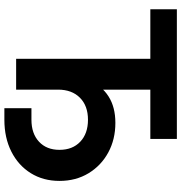

<svg xmlns="http://www.w3.org/2000/svg" viewBox="4 -772 821 869"><g transform="rotate(90 414.5 -337.5)"><path d="M22 -607.4V-727.5H608.9V-607.4H385.7V0H246.1V-607.4ZM469.7 53.2V-69.3H522Q584.5 -69.3 621.3 -103.5Q658.2 -137.7 658.2 -196.3Q658.2 -255.4 621.3 -290.3Q584.5 -325.2 522 -325.2Q459 -325.2 422.4 -288.8Q385.7 -252.4 385.7 -189.9H318.4Q318.4 -271 343 -329.1Q367.7 -387.2 416.3 -418.2Q464.8 -449.2 536.1 -449.2Q610.8 -449.2 670.2 -417Q729.5 -384.8 764.2 -327.6Q798.8 -270.5 798.8 -196.3Q798.8 -122.6 763.7 -66.2Q728.5 -9.8 666 21.7Q603.5 53.2 522 53.2Z"/></g></svg>

Font: Inter Cardless Display
Style: Bold
Weight: 700
Designer: Rasmus Andersson
Foundry: rsms
Version: Version 4.001;git-9221beed3